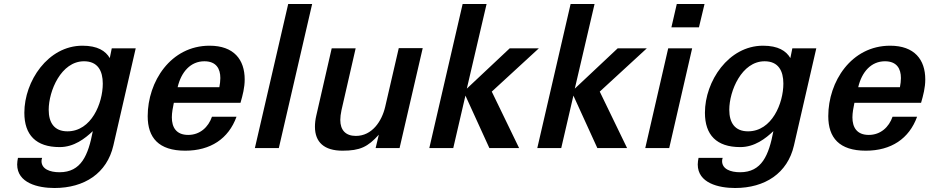

<svg xmlns="http://www.w3.org/2000/svg" viewBox="-20 -742 4656 962"><path d="M102 -177C102 -66 160 -5 279 -5C351 -5 406 -48 445 -85C422 36 387 121 278 121C230 121 188 105 188 65C188 60 189 54 191 49H70C68 60 66 70 66 82C66 175 170 200 253 200C403 200 516 126 548 -13L660 -500H540L530 -451C509 -487 469 -513 393 -513C220 -513 102 -335 102 -177ZM224 -192C224 -286 286 -435 401 -435C470 -435 495 -387 495 -323C495 -225 438 -84 318 -84C252 -84 224 -127 224 -192Z M720 -160C720 -52 775 13 908 13C1035 13 1125 -47 1165 -157H1042C1024 -105 982 -66 923 -66C863 -66 841 -104 841 -154C841 -177 846 -203 851 -227H1185C1196 -265 1206 -303 1206 -344C1206 -443 1152 -513 1030 -513C835 -513 720 -333 720 -160ZM870 -305C888 -382 935 -435 1004 -435C1064 -435 1084 -397 1084 -351C1084 -336 1082 -321 1079 -305Z M1377 0 1544 -722H1424L1257 0Z M1558 -107C1558 -29 1605 13 1696 13C1784 13 1823 -6 1878 -67L1862 0H1982L2098 -501H1978L1910 -207C1893 -134 1844 -61 1763 -61C1712 -61 1685 -90 1685 -141C1685 -155 1687 -171 1691 -190L1762 -500H1642L1565 -164C1560 -143 1558 -124 1558 -107Z M2581 0 2444 -283 2680 -500H2534L2319 -298L2418 -722H2298L2131 0H2251L2312 -263L2432 0Z M3122 0 2985 -283 3221 -500H3075L2860 -298L2959 -722H2839L2672 0H2792L2853 -263L2973 0Z M3482 -605 3510 -722H3371L3344 -605ZM3333 0 3448 -500H3328L3213 0Z M3512 -177C3512 -66 3570 -5 3689 -5C3761 -5 3816 -48 3855 -85C3832 36 3797 121 3688 121C3640 121 3598 105 3598 65C3598 60 3599 54 3601 49H3480C3478 60 3476 70 3476 82C3476 175 3580 200 3663 200C3813 200 3926 126 3958 -13L4070 -500H3950L3940 -451C3919 -487 3879 -513 3803 -513C3630 -513 3512 -335 3512 -177ZM3634 -192C3634 -286 3696 -435 3811 -435C3880 -435 3905 -387 3905 -323C3905 -225 3848 -84 3728 -84C3662 -84 3634 -127 3634 -192Z M4130 -160C4130 -52 4185 13 4318 13C4445 13 4535 -47 4575 -157H4452C4434 -105 4392 -66 4333 -66C4273 -66 4251 -104 4251 -154C4251 -177 4256 -203 4261 -227H4595C4606 -265 4616 -303 4616 -344C4616 -443 4562 -513 4440 -513C4245 -513 4130 -333 4130 -160ZM4280 -305C4298 -382 4345 -435 4414 -435C4474 -435 4494 -397 4494 -351C4494 -336 4492 -321 4489 -305Z"/></svg>

Font: Perun SemiBold Italic
Style: Regular
Weight: 400
Italic angle: -12°
Foundry: Copyright (c) Stefan Peev, Context Ltd, 2016
Version: Version 1.026